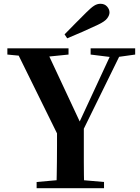

<svg xmlns="http://www.w3.org/2000/svg" viewBox="-20 -997 741 1017"><path d="M322 -815Q352 -845 381.5 -875.5Q411 -906 438 -932Q463 -957 479 -967Q495 -977 512 -977Q534 -977 547 -962.5Q560 -948 560 -931Q560 -916 547.5 -899.5Q535 -883 499 -866Q459 -847 418 -829Q377 -811 336 -794ZM174 0V-33L332 -47H371L531 -33V0ZM279 0Q280 -39 280.5 -71.5Q281 -104 281.5 -140.5Q282 -177 282 -224.5Q282 -272 282 -339H424Q424 -272 424 -225Q424 -178 424 -141.5Q424 -105 424.5 -72Q425 -39 426 0ZM301 -252 60 -741H221L417 -322H388L395 -338L582 -741H633L393 -252ZM19 -708V-741H343V-708L205 -694H166ZM460 -708V-741H696V-708L596 -694H573Z"/></svg>

Font: Noto Serif TC
Style: Bold
Weight: 700
Designer: Ryoko NISHIZUKA 西塚涼子 (kana & ideographs); Frank Grießhammer (Latin, Greek & Cyrillic); Wenlong ZHANG 张文龙 (bopomofo); San
Foundry: Adobe
Version: Version 2.002-H1;hotconv 1.1.0;makeotfexe 2.6.0